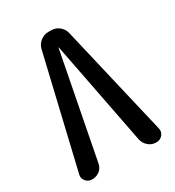

<svg xmlns="http://www.w3.org/2000/svg" viewBox="-176 -833 853 937"><g transform="rotate(-30 250.0 -365.0)"><path d="M67.4 0Q45.9 0 32.2 -16.6Q18.6 -33.2 24.4 -53.7L170.9 -674.8Q176.8 -699.2 196.8 -714.8Q216.8 -730.5 241.2 -730.5H256.8Q282.2 -730.5 301.8 -714.8Q321.3 -699.2 327.1 -674.8L472.7 -54.7Q478.5 -33.2 465.3 -16.6Q452.1 0 429.7 0H427.7Q403.3 0 384.8 -16.1Q366.2 -32.2 361.3 -55.7L248 -638.7Q248 -639.6 247.1 -639.6Q246.1 -639.6 246.1 -638.7L132.8 -53.7Q128.9 -29.3 110.8 -14.6Q92.8 0 67.4 0Z"/></g></svg>

Font: Rounded Mgen+ 1m medium
Style: Regular
Weight: 500
Designer: [Source Han Sans]
Ryoko NISHIZUKA  (kana & ideographs); Paul D. Hunt (Latin, Greek & Cyrillic); Wenlong ZHANG  (bopomofo
Version: Version 1.059.20150602